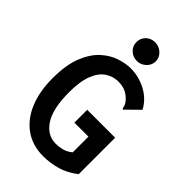

<svg xmlns="http://www.w3.org/2000/svg" viewBox="-248 -902 996 996"><g transform="rotate(45 250.0 -403.5)"><path d="M276 11Q198 11 141.5 -29Q85 -69 55 -141Q25 -213 25 -309Q25 -408 50.5 -471.5Q76 -535 115.5 -570.5Q155 -606 198 -619.5Q241 -633 275 -633Q336 -633 389.5 -604.5Q443 -576 471 -524L405 -459L399 -452L392 -459Q391 -467 388.5 -474.5Q386 -482 376 -495Q359 -515 336.5 -527Q314 -539 278 -539Q241 -539 208.5 -518Q176 -497 156.5 -448.5Q137 -400 137 -319Q137 -199 175.5 -140Q214 -81 276 -81Q301 -81 325.5 -87.5Q350 -94 371 -112V-227H268V-321H473V-54Q428 -18 378 -3.5Q328 11 276 11ZM271 -682Q241 -682 220.5 -702Q200 -722 200 -750Q200 -779 220 -798.5Q240 -818 271 -818Q299 -818 320.5 -798Q342 -778 342 -750Q342 -722 320.5 -702Q299 -682 271 -682Z"/></g></svg>

Font: Ligconsolata
Style: Bold
Weight: 700
Monospace: yes
Designer: Raph Levien, Cyreal, Brenton Simpson
Foundry: Raph Levien, Cyreal, Google
Version: Version 3.001; ttfautohint (v1.8.2.53-6de2)